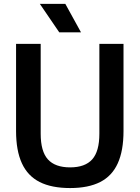

<svg xmlns="http://www.w3.org/2000/svg" viewBox="-20 -968 726 998"><path d="M344.5 9.5Q248 9.5 186 -22Q124 -53.5 93.8 -119.2Q63.5 -185 63.5 -287V-740H191.5V-273Q191.5 -181 229 -139.5Q266.5 -98 344.5 -98Q422 -98 459.2 -139.5Q496.5 -181 496.5 -273V-740H622V-287Q622 -185 592.2 -119.2Q562.5 -53.5 501 -22Q439.5 9.5 344.5 9.5ZM288 -800 187 -948H319.5L401 -800Z"/></svg>

Font: Encode Sans SC SemiCondensed SemiBold
Style: Regular
Weight: 600
Width: 4
Designer: Multiple Designers
Foundry: Impallari Type
Version: Version 3.002